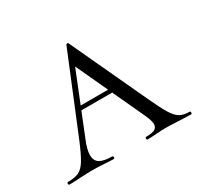

<svg xmlns="http://www.w3.org/2000/svg" viewBox="-113 -622 785 757"><g transform="rotate(-30 279.0 -243.5)"><path d="M189 -248H371L378 -230H173ZM556 0Q538 0 498 -2Q458 -4 440 -4Q424 -4 398 -2Q372 0 358 0Q354 0 354 -6Q354 -12 358 -12Q385 -12 397.5 -18.5Q410 -25 410 -41Q410 -55 397 -84L245 -412L271 -434L146 -123Q130 -85 130 -60Q130 -34 148 -23Q166 -12 203 -12Q208 -12 208 -6Q208 0 203 0Q188 0 162 -2Q134 -4 110 -4Q85 -4 51 -2Q21 0 3 0Q-2 0 -2 -6Q-2 -12 3 -12Q34 -12 52 -20.5Q70 -29 85.5 -54Q101 -79 123 -132L267 -483Q269 -487 273 -487Q277 -487 278 -483L439 -137Q465 -81 480.5 -56Q496 -31 512.5 -21.5Q529 -12 556 -12Q560 -12 560 -6Q560 0 556 0Z"/></g></svg>

Font: Cormorant Unicase
Style: Regular
Weight: 400
Designer: Christian Thalmann (Catharsis Fonts)
Foundry: Catharsis Fonts
Version: Version 4.000